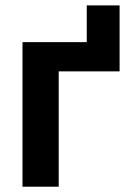

<svg xmlns="http://www.w3.org/2000/svg" viewBox="-20 -705 490 725"><path d="M307.6 -545.9V-684.6H431.6V-545.9ZM431.6 -545.9V-435.5H201.7V0H64.9V-545.9Z"/></svg>

Font: Inter Cardless
Style: Bold
Weight: 700
Designer: Rasmus Andersson
Foundry: rsms
Version: Version 4.001;git-9221beed3